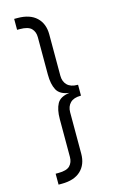

<svg xmlns="http://www.w3.org/2000/svg" viewBox="-137 -836 625 1024"><g transform="rotate(-15 175.5 -324.5)"><path d="M288.5 -355.2H291.2V-294.9H288.5Q251 -294.9 231.7 -275.7Q212.4 -256.4 212.4 -224.1V4.2Q212.4 63.8 175.9 98.2Q139.3 132.6 71 132.6H52.9V72.3H67.9Q114 72.3 131.8 53.9Q149.6 35.5 149.6 5.7V-202.6Q149.6 -256.5 166.9 -287.8Q184.2 -319.1 235.5 -325.2Q184.2 -331.6 166.9 -363.7Q149.6 -395.9 149.6 -449.6V-655.6Q149.6 -685.4 131.8 -703.8Q114 -722.2 67.9 -722.2H52.9V-782.5H71Q139.3 -782.5 175.9 -748.1Q212.4 -713.7 212.4 -654.1V-426Q212.4 -393.7 231.7 -374.4Q251 -355.2 288.5 -355.2Z"/></g></svg>

Font: Khand Variable Light
Style: Regular
Weight: 300
Designer: Satya Rajpurohit
Foundry: Indian Type Foundry
Version: Version 3.000